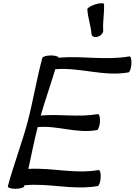

<svg xmlns="http://www.w3.org/2000/svg" viewBox="-20 -1162 840 1198"><path d="M525 -1104C528 -1050 547 -1002 551 -949C552 -934 570 -927 590 -933C610 -939 625 -956 624 -971C620 -1025 632 -1082 629 -1136C628 -1144 604 -1144 575 -1135C547 -1126 524 -1112 525 -1104ZM244 -800C208 -667 187 -533 152 -400C116 -267 65 -133 29 0C27 9 48 16 76 16C104 16 129 9 131 0C131 -2 132 -4 133 -6C288 -21 430 26 589 -1C598 -2 607 -26 608 -54C610 -81 604 -102 595 -101C443 -75 306 -117 157 -108C176 -195 193 -282 215 -369C342 -380 454 -328 584 -350C593 -351 602 -375 604 -403C605 -430 599 -452 590 -450C468 -429 354 -452 234 -441C262 -537 296 -634 325 -730C482 -743 621 -683 781 -710C790 -711 798 -735 800 -763C802 -790 796 -812 787 -810C635 -784 494 -815 345 -802C347 -809 326 -816 298 -816C270 -816 246 -809 244 -800Z"/></svg>

Font: Nupuram Medium Oblique
Style: Regular
Weight: 500
Designer: Santhosh Thottingal (santhosh.thottingal@gmail.com)
Foundry: SMC
Version: Version 1.000